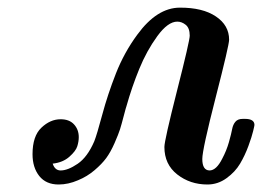

<svg xmlns="http://www.w3.org/2000/svg" viewBox="-20 -476 692 507"><path d="M65.9 -68.8Q65.9 -116.7 89.4 -138.9Q112.8 -161.1 140.1 -161.1Q163.1 -161.1 175.5 -147.5Q188 -133.8 188 -113.8Q188 -102.5 184.1 -89.8Q180.2 -77.1 163.1 -62Q146 -46.9 119.1 -43.9Q125 -25.9 140.1 -25.9Q159.2 -25.9 185.1 -43.5Q210.9 -61 229 -103Q235.8 -120.1 250 -173.1Q264.2 -226.1 286.1 -282Q308.1 -337.9 342.8 -384.8Q394.5 -455.6 454.8 -455.8Q515.1 -456.1 550 -432.6Q585 -409.2 585 -371.1Q585 -356.9 549.6 -219Q514.2 -81.1 514.2 -56.2Q514.2 -26.4 533.2 -25.9Q551.3 -25.9 566.9 -57.1Q578.1 -78.1 584.5 -100.6Q590.8 -123 593 -135Q595.2 -147 601.6 -154.5Q607.9 -162.1 621.1 -162.1H627Q651.9 -162.1 651.9 -146Q651.9 -144 648.4 -129.6Q645 -115.2 636 -90.6Q627 -65.9 614 -43.9Q601.1 -22 578.1 -5.4Q555.2 11.2 527.8 11.2Q481.9 11.2 448 -15.4Q414.1 -42 414.1 -87.9Q414.1 -105 447.5 -236.6Q481 -368.2 481 -381.8Q481 -401.9 470.5 -410.4Q460 -418.9 448.2 -418.9Q423.3 -418.9 395.3 -380.4Q367.2 -341.8 347.7 -293.9Q328.1 -246.1 314 -195.8Q313 -193.8 306.9 -170.4Q300.8 -147 296.9 -134.5Q293 -122.1 282.5 -98.1Q272 -74.2 260.5 -58.6Q249 -43 229.5 -26.4Q210 -9.8 186 0Q160.2 11.2 134.8 11.2Q101.6 11.2 83.7 -11.2Q65.9 -33.7 65.9 -68.8Z"/></svg>

Font: CMU Serif
Style: BoldItalic
Weight: 700
Italic angle: -14.04°
Version: Version 0.7.0